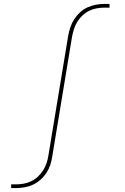

<svg xmlns="http://www.w3.org/2000/svg" viewBox="-20 -755 640 980"><path d="M37 205V186H62Q81 186 101 182.5Q121 179 139.5 170Q158 161 173.5 146.5Q189 132 200 114.5Q211 97 217.5 78Q224 59 227 39L328 -572Q332 -594 339 -615.5Q346 -637 358.5 -656.5Q371 -676 388.5 -692Q406 -708 427 -717.5Q448 -727 470 -731Q492 -735 513 -735H539V-716H513Q494 -716 474 -712.5Q454 -709 435.5 -700Q417 -691 401.5 -676.5Q386 -662 375 -644.5Q364 -627 358 -608Q352 -589 348 -569L247 42Q244 64 237 85.5Q230 107 217.5 126.5Q205 146 187 162Q169 178 148.5 187.5Q128 197 105.5 201Q83 205 62 205Z"/></svg>

Font: Iosevka Curly Thin Extended
Style: Italic
Weight: 100
Width: 7
Italic angle: -9°
Monospace: yes
Designer: Belleve Invis
Foundry: Belleve Invis
Version: Version 11.1.0; ttfautohint (v1.8.3)